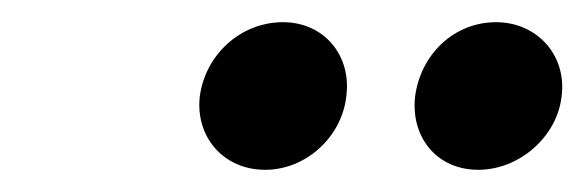

<svg xmlns="http://www.w3.org/2000/svg" viewBox="-20 -948 527 173"><path d="M160 -861C156 -825 181 -795 219 -795C256 -795 288 -825 292 -861C297 -898 272 -928 235 -928C197 -928 165 -899 160 -861ZM354 -861C350 -825 373 -795 411 -795C448 -795 482 -825 486 -861C491 -898 464 -928 427 -928C389 -928 359 -899 354 -861Z"/></svg>

Font: Bluebird
Style: LiNrwObl
Weight: 300
Designer: Jasper
Foundry: Cannot Into Space Fonts
Version: Version 0.98